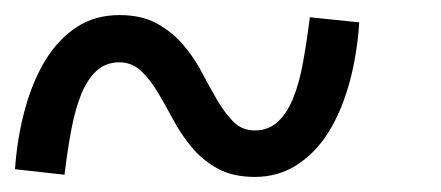

<svg xmlns="http://www.w3.org/2000/svg" viewBox="-22 -356 588 256"><path d="M317.9 -182.1Q335.9 -182.1 348.4 -193.6Q360.8 -205.1 368.9 -225.1Q377 -245.1 382.1 -273.2Q387.2 -301.3 391.1 -333L457 -326.2Q454.1 -282.2 443.6 -244.6Q433.1 -207 416 -179.7Q398.9 -152.3 374 -136.2Q349.1 -120.1 317.9 -120.1Q288.1 -120.1 267.6 -131.6Q247.1 -143.1 233.2 -160.2Q219.2 -177.2 208.7 -196.8Q198.2 -216.3 188.2 -233.2Q178.2 -250 166 -261.5Q153.8 -272.9 137.2 -272.9Q119.1 -272.9 106.7 -261.5Q94.2 -250 86.2 -230Q78.1 -210 73 -182.6Q67.9 -155.3 64 -123L-2 -130.4Q1 -173.3 11.5 -211.2Q22 -249 39.1 -276.6Q56.2 -304.2 80.6 -320.1Q105 -335.9 137.2 -335.9Q167 -335.9 187.5 -324.5Q208 -313 222.4 -296.1Q236.8 -279.3 247.3 -259.3Q257.8 -239.3 267.8 -222.2Q277.8 -205.1 289.3 -193.6Q300.8 -182.1 317.9 -182.1Z"/></svg>

Font: Anonymous Pro
Style: Regular
Weight: 400
Monospace: yes
Designer: Mark Simonson
Version: Version 1.003